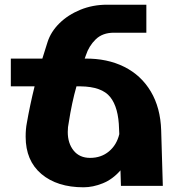

<svg xmlns="http://www.w3.org/2000/svg" viewBox="-20 -790 741 816"><path d="M494 0 492 -66Q459 -28 417 -11Q375 6 335 6Q223 6 156 -50.5Q89 -107 89 -209Q89 -242 94 -267Q107 -342 127 -423H26V-541H160L182 -611Q196 -655 232.5 -691Q269 -727 321.5 -748.5Q374 -770 435 -770H602V-651H464Q416 -651 387 -623Q358 -595 345 -555L340 -541H341Q436 -542 508 -506Q580 -470 621 -401Q662 -332 665 -236L672 0ZM487 -220 486 -242Q484 -333 448.5 -377.5Q413 -422 322 -423H305Q285 -353 272 -268Q268 -251 268 -229Q268 -181 293 -150Q318 -119 363 -119Q410 -119 443 -146.5Q476 -174 487 -220Z"/></svg>

Font: Montserrat arm2
Style: Bold
Weight: 700
Designer: Julieta Ulanovsky
Foundry: Julieta Ulanovsky
Version: Version 6.000